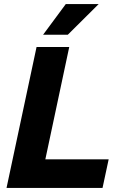

<svg xmlns="http://www.w3.org/2000/svg" viewBox="-20 -920 602 940"><path d="M12 0 159 -690H319L202 -140H512L482 0ZM191 -750 302 -900H463L312 -750Z"/></svg>

Font: Radio Canada
Style: Italic
Weight: 400
Italic angle: -12°
Designer: Charles Daoud, Etienne Aubert Bonn, Alexandre Saumier Demers, Jacques Le Bailly
Foundry: Radio-Canada
Version: Version 2.104;gftools[0.9.28.dev5+ged2979d]